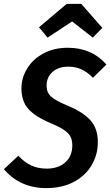

<svg xmlns="http://www.w3.org/2000/svg" viewBox="-36 -950 566 985"><path d="M510 -619 441 -551Q411 -581 381 -594.5Q351 -608 314 -608Q264 -608 233.5 -581Q203 -554 203 -510Q203 -476 225.5 -455Q248 -434 311 -408Q388 -376 427 -334Q466 -292 466 -220Q466 -158 435 -104Q404 -50 344 -17.5Q284 15 201 15Q67 15 -16 -82L58 -151Q89 -118 123.5 -101.5Q158 -85 204 -85Q263 -85 299 -117Q335 -149 335 -205Q335 -244 312 -267.5Q289 -291 227 -317Q145 -351 109.5 -391Q74 -431 74 -496Q74 -550 103 -598Q132 -646 186 -675.5Q240 -705 312 -705Q435 -705 510 -619ZM164 -810 306 -930H381L489 -807L440 -757L334 -840L208 -757Z"/></svg>

Font: Fira Sans Condensed Medium
Style: Italic
Weight: 500
Width: 3
Italic angle: -8°
Designer: bBox Type GmbH & Carrois Corporate GbR & Edenspiekermann AG
Foundry: bBox Type GmbH & Carrois Corporate GbR & Edenspiekermann AG
Version: Version 4.301